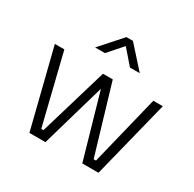

<svg xmlns="http://www.w3.org/2000/svg" viewBox="-159 -900 1079 1069"><g transform="rotate(30 380.0 -366.0)"><path d="M33 -500H94L204 -52H218L348 -490H411L541 -52H556L666 -500H727L602 0H498L380 -412L261 0H158ZM237 -595 359 -732H401L524 -595H461L381 -687L300 -595Z"/></g></svg>

Font: Titillium Web
Style: Light
Weight: 300
Version: Version 1.001;PS 57.000;hotconv 1.0.70;makeotf.lib2.5.55311